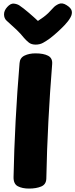

<svg xmlns="http://www.w3.org/2000/svg" viewBox="-20 -1082 439 1119"><path d="M94 -714Q96 -745 123 -758Q150 -771 187 -771Q234 -771 260.5 -757Q287 -743 284 -708Q271 -547 262 -375.5Q253 -204 250 -41Q249 -7 220 5Q191 17 149 17Q110 17 84 3.5Q58 -10 59 -51Q62 -206 71 -377Q80 -548 94 -714ZM290 -1036Q302 -1050 322.5 -1059Q343 -1068 368 -1052Q394 -1036 398 -1018.5Q402 -1001 391 -981Q379 -959 357 -936Q335 -913 312 -892.5Q289 -872 272 -859Q250 -843 231 -832.5Q212 -822 188 -822Q163 -822 148 -834Q133 -846 120 -861Q101 -885 76 -909Q51 -933 18 -962Q4 -975 3.5 -997.5Q3 -1020 22 -1041Q42 -1063 60.5 -1061Q79 -1059 92 -1051Q116 -1035 148 -1007.5Q180 -980 201 -960Q218 -971 233 -982Q248 -993 262 -1006.5Q276 -1020 290 -1036Z"/></svg>

Font: Playpen Sans ExtraBold
Style: Regular
Weight: 800
Designer: Laura Meseguer, Veronika Burian, José Scaglione
Foundry: TypeTogether
Version: Version 1.001